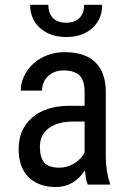

<svg xmlns="http://www.w3.org/2000/svg" viewBox="-20 -750 519 780"><path d="M336.4 0H426.3V-7.8C415.5 -37.8 410 -73.1 409.7 -113.8V-380.4C409 -431.8 394.6 -470.9 366.5 -497.8C338.3 -524.7 297.2 -538.1 243.2 -538.1C210 -538.1 179.9 -531.1 152.8 -517.1C125.8 -503.1 104.3 -483.8 88.4 -459.2C72.4 -434.7 64.5 -408.9 64.5 -381.8H150.9C150.9 -405.6 159 -425.2 175.3 -440.7C191.6 -456.1 212.7 -463.9 238.8 -463.9C267.4 -463.9 288.7 -457.2 302.7 -443.8C316.7 -430.5 323.7 -408 323.7 -376.5V-320.3H260.3C196.8 -319.7 146.8 -303.5 110.4 -272C73.9 -240.4 55.7 -197.8 55.7 -144C55.7 -95.2 69.1 -57.4 95.9 -30.5C122.8 -3.7 160.2 9.8 208 9.8C255.5 9.8 294.6 -12.7 325.2 -57.6C327.5 -30.6 331.2 -11.4 336.4 0ZM221.2 -68.8C192.5 -68.8 172.2 -75.6 160.2 -89.1C148.1 -102.6 142.1 -124.3 142.1 -154.3C142.1 -186.2 154 -211 177.7 -228.8C201.5 -246.5 233.9 -255.7 274.9 -256.3H323.7V-130.4C314.9 -112.8 300.9 -98.1 281.7 -86.4C262.5 -74.7 242.4 -68.8 221.2 -68.8ZM395 -730.5H321.8C321.8 -707.4 315.3 -689.5 302.5 -676.8C289.6 -664.1 271.8 -657.7 249 -657.7C225.3 -657.7 207.2 -664.1 194.8 -677C182.5 -689.9 176.3 -707.7 176.3 -730.5H102.5C102.5 -691.4 116 -659.8 143.1 -635.7C170.1 -611.7 205.4 -599.6 249 -599.6C292.6 -599.6 327.9 -611.6 354.7 -635.5C381.6 -659.4 395 -691.1 395 -730.5Z"/></svg>

Font: Roboto Condensed
Style: Regular
Weight: 400
Designer: Google
Version: Version 2.134; 2016